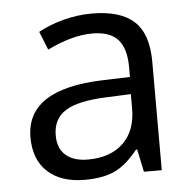

<svg xmlns="http://www.w3.org/2000/svg" viewBox="-45 -589 646 644"><g transform="rotate(-5 278.0 -267.0)"><path d="M415 0 398.9 -76.2H395Q355 -25.9 315.2 -8.1Q275.4 9.8 215.8 9.8Q136.2 9.8 91.1 -31.2Q45.9 -72.3 45.9 -147.9Q45.9 -310.1 305.2 -317.9L396 -320.8V-354Q396 -417 368.9 -447Q341.8 -477.1 282.2 -477.1Q215.3 -477.1 130.9 -436L106 -498Q145.5 -519.5 192.6 -531.7Q239.7 -543.9 287.1 -543.9Q382.8 -543.9 429 -501.5Q475.1 -459 475.1 -365.2V0ZM231.9 -57.1Q307.6 -57.1 350.8 -98.6Q394 -140.1 394 -214.8V-263.2L313 -259.8Q216.3 -256.3 173.6 -229.7Q130.9 -203.1 130.9 -147Q130.9 -103 157.5 -80.1Q184.1 -57.1 231.9 -57.1Z"/></g></svg>

Font: f02537652
Style: Regular
Weight: 400
Foundry: Ascender Corporation
Version: Version 1.10